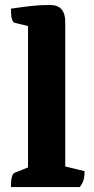

<svg xmlns="http://www.w3.org/2000/svg" viewBox="-20 -754 377 774"><path d="M24 0Q24 -53 40 -58L93 -79V-649L39 -662Q24 -666 24 -719Q64 -725 102 -729.5Q140 -734 181 -734Q243 -734 243 -666V-83L321 -64Q321 -43 317 -29Q313 -15 302 0Z"/></svg>

Font: Petrona ExtraBold
Style: Regular
Weight: 800
Designer: Ringo R. Seeber
Foundry: Ringo R. Seeber
Version: Version 2.001; ttfautohint (v1.8.3)